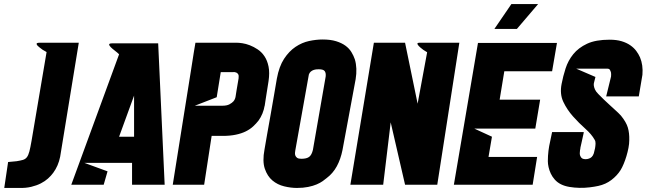

<svg xmlns="http://www.w3.org/2000/svg" viewBox="-20 -912 3193 948"><path d="M369 -701 277 -138Q268 -93 243 -59Q232 -44 217 -30.5Q202 -17 181.5 -6.5Q161 4 134 10.5Q107 17 73 16H1L20 -112L62 -116Q81 -119 93 -122.5Q105 -126 112.5 -135.5Q120 -145 125 -164Q130 -183 136 -218L210 -655Q187 -667 175 -678Q164 -686 161 -693.5Q158 -701 176 -701Z M793 0H632V-108H396L511 -66L492 0H332L568 -644Q560 -652 547.5 -661.5Q535 -671 527 -679Q519 -687 519 -692.5Q519 -698 535 -698H761ZM642 -237V-440L568 -237Z M833 0Q862 -184 886 -333Q896 -396 906 -458Q916 -520 924 -571Q932 -622 937.5 -657Q943 -692 945 -701H1150Q1160 -701 1177 -698.5Q1194 -696 1213.5 -688.5Q1233 -681 1252.5 -668Q1272 -655 1286 -634Q1300 -613 1306 -583Q1312 -553 1306 -512Q1296 -450 1292 -423.5Q1288 -397 1287 -390Q1285 -382 1287 -392Q1280 -349 1256 -316Q1245 -302 1230 -288Q1215 -274 1194 -263.5Q1173 -253 1144.5 -247Q1116 -241 1080 -241H1025L988 0ZM1050 -432 942 -390H1078Q1100 -390 1113 -397Q1126 -404 1133 -412Q1141 -422 1143 -434Q1145 -450 1148 -466Q1150 -480 1153 -495.5Q1156 -511 1158 -525Q1160 -539 1156 -545.5Q1152 -552 1146 -554Q1139 -557 1129 -556H1070Z M1573 -717Q1612 -717 1639.5 -708.5Q1667 -700 1685.5 -686.5Q1704 -673 1715 -655Q1726 -637 1732 -619Q1745 -576 1736 -521L1671 -171Q1662 -126 1643 -91Q1624 -56 1592 -32Q1585 -26 1573 -17.5Q1561 -9 1543.5 -1.5Q1526 6 1501.5 11Q1477 16 1446 16Q1416 16 1383 8Q1350 0 1325 -21Q1300 -42 1287.5 -79Q1275 -116 1286 -174Q1290 -200 1298.5 -246.5Q1307 -293 1316 -344.5Q1325 -396 1333.5 -445Q1342 -494 1347 -524Q1358 -584 1382.5 -621.5Q1407 -659 1439 -680.5Q1471 -702 1506 -709.5Q1541 -717 1573 -717ZM1588 -534Q1590 -551 1583.5 -560.5Q1577 -570 1554 -570Q1550 -570 1543 -569.5Q1536 -569 1528.5 -566.5Q1521 -564 1514.5 -558.5Q1508 -553 1505 -544L1438 -169Q1437 -164 1436.5 -157Q1436 -150 1438.5 -143.5Q1441 -137 1447.5 -132.5Q1454 -128 1468 -128Q1494 -128 1506.5 -137.5Q1519 -147 1525 -172Z M2248 -701 2139 0H1980L1909 -308L1902 -249L1872 0H1710L1826 -701H1980L2042 -400L2089 -654Q2068 -666 2056 -677Q2045 -686 2041.5 -693.5Q2038 -701 2052 -701Z M2470 -560 2447 -420H2647L2623 -277H2322L2409 -237L2392 -137H2632L2610 0H2371H2221L2340 -700H2491H2730L2706 -560H2470ZM2505 -892H2637L2532 -769H2421Z M3134 -436H2973L2997 -534Q2998 -544 2997 -553Q2995 -561 2991.5 -567Q2988 -573 2978 -573H2825L2920 -532L2915 -512Q2915 -510 2913 -504Q2911 -498 2912 -489.5Q2913 -481 2917.5 -470.5Q2922 -460 2934 -448Q2946 -435 2961 -421Q2976 -407 2991 -393Q3006 -379 3020.5 -366Q3035 -353 3046 -341Q3072 -309 3080 -282Q3088 -255 3087 -220Q3087 -202 3083 -181.5Q3079 -161 3073 -141Q3067 -121 3059.5 -103Q3052 -85 3044 -72Q3027 -45 2999 -23.5Q2971 -2 2934 6Q2916 10 2891.5 13Q2867 16 2841.5 15.5Q2816 15 2792 11Q2768 7 2750 -2Q2732 -11 2719.5 -25Q2707 -39 2699.5 -55Q2692 -71 2688.5 -87Q2685 -103 2685 -116Q2685 -143 2688 -167Q2691 -191 2696 -212L2706 -260H2862Q2863 -260 2861 -251.5Q2859 -243 2856.5 -231Q2854 -219 2851 -206Q2848 -193 2846 -184Q2845 -180 2845 -175Q2845 -173 2844 -172Q2841 -153 2844.5 -143.5Q2848 -134 2854 -130Q2861 -126 2871 -126Q2880 -126 2888 -129Q2895 -131 2901.5 -137Q2908 -143 2912 -155Q2915 -168 2918 -180Q2920 -191 2920.5 -202.5Q2921 -214 2916 -222Q2901 -249 2870 -276.5Q2839 -304 2809.5 -337Q2780 -370 2761.5 -409Q2743 -448 2753 -498Q2760 -535 2772.5 -574Q2785 -613 2810.5 -644.5Q2836 -676 2878.5 -696Q2921 -716 2990 -716Q3024 -716 3049 -708.5Q3074 -701 3092 -688.5Q3110 -676 3121.5 -660.5Q3133 -645 3140 -629Q3156 -591 3152 -543Z"/></svg>

Font: Relentless
Style: Condensed Bold Italic
Weight: 700
Width: 3
Italic angle: -7°
Designer: Sparks studio
Foundry: Sparks Studio
Version: Version 1.101